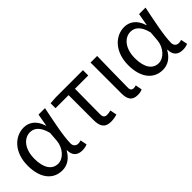

<svg xmlns="http://www.w3.org/2000/svg" viewBox="67 -1218 1892 1892"><g transform="rotate(-45 1013.0 -272.0)"><path d="M261 13C331 13 388 -24 429 -97H433C432 -21 475 13 540 13C572 13 594 6 610 -1L596 -70C585 -66 571 -63 559 -63C529 -63 505 -82 505 -119C505 -218 544 -400 573 -543H483L460 -414H457C426 -518 357 -557 289 -557C164 -557 51 -448 51 -262C51 -84 137 13 261 13ZM279 -63C195 -63 146 -136 146 -263C146 -406 221 -480 299 -480C350 -480 406 -453 436 -335L428 -232C420 -140 351 -63 279 -63Z M939 13C973 13 1004 6 1026 -1L1012 -71C994 -66 977 -63 959 -63C929 -63 914 -78 914 -116C914 -226 915 -346 917 -469H1102V-543H724L646 -538V-469H828V-122C828 -34 857 13 939 13Z M1311 13C1342 13 1361 8 1377 0L1364 -69C1352 -65 1341 -63 1331 -63C1308 -63 1293 -75 1293 -106C1293 -237 1298 -396 1300 -543H1208V-113C1208 -32 1236 13 1311 13Z M1662 13C1732 13 1789 -24 1830 -97H1834C1833 -21 1876 13 1941 13C1973 13 1995 6 2011 -1L1997 -70C1986 -66 1972 -63 1960 -63C1930 -63 1906 -82 1906 -119C1906 -218 1945 -400 1974 -543H1884L1861 -414H1858C1827 -518 1758 -557 1690 -557C1565 -557 1452 -448 1452 -262C1452 -84 1538 13 1662 13ZM1680 -63C1596 -63 1547 -136 1547 -263C1547 -406 1622 -480 1700 -480C1751 -480 1807 -453 1837 -335L1829 -232C1821 -140 1752 -63 1680 -63Z"/></g></svg>

Font: Source Han Sans TC
Style: Regular
Weight: 400
Designer: Ryoko NISHIZUKA 西塚涼子 (kana, bopomofo & ideographs); Paul D. Hunt (Latin, Greek & Cyrillic); Sandoll Communications 산돌커뮤니
Foundry: Adobe
Version: Version 2.002;hotconv 1.0.116;makeotfexe 2.5.65601